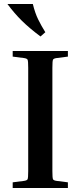

<svg xmlns="http://www.w3.org/2000/svg" viewBox="-20 -933 400 953"><path d="M43 -652V-680H317V-652L262 -645Q246 -643 243 -636.5Q240 -630 240 -596V-84Q240 -50 243 -43.5Q246 -37 262 -35L317 -28V0H43V-28L98 -35Q114 -37 117 -43.5Q120 -50 120 -84V-596Q120 -630 117 -636.5Q114 -643 98 -645ZM181 -752Q126 -793 88.5 -830Q51 -867 17 -913H143Q154 -868 169.5 -836.5Q185 -805 205 -773Z"/></svg>

Font: Inria Serif
Style: Bold
Weight: 700
Designer: Black Foundry Team
Foundry: Black Foundry
Version: Version 1.000; ttfautohint (v1.8.3)